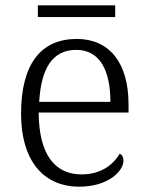

<svg xmlns="http://www.w3.org/2000/svg" viewBox="-20 -690 554 720"><path d="M122 -626H412V-670H122ZM277 10C388 10 443 -50 443 -87C443 -101 437 -110 429 -114C405 -72 358 -36 286 -36C186 -36 126 -110 125 -268H462V-299C462 -457 388 -544 268 -544C134 -544 59 -451 59 -263C59 -89 142 10 277 10ZM394 -308H127C134 -431 175 -503 266 -503C355 -503 394 -425 394 -308Z"/></svg>

Font: Noto Serif Bengali Light
Style: Regular
Weight: 300
Designer: Juan Bruce, Universal Thirst, Indian Type Foundry and the Monotype Design Team.
Foundry: Monotype Imaging Inc.
Version: Version 2.003